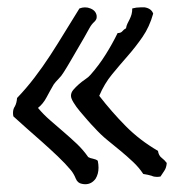

<svg xmlns="http://www.w3.org/2000/svg" viewBox="-20 -462 464 511"><path d="M423.8 -28.3Q422.9 -15.6 417.5 -7.8Q412.1 0 407.2 7.8Q402.3 8.8 397.5 8.8Q389.6 8.8 383.8 5.9Q374 2.9 361.3 1Q349.6 -16.6 334 -31.2Q318.4 -45.9 301.3 -60.1Q284.2 -74.2 266.1 -88.9Q248 -103.5 230.5 -123Q223.6 -129.9 213.4 -141.6Q203.1 -153.3 192.9 -165.5Q182.6 -177.7 175.8 -189Q168.9 -200.2 168.9 -207Q168.9 -215.8 175.3 -223.1Q181.6 -230.5 189.9 -237.8Q198.2 -245.1 207 -251Q215.8 -256.8 220.7 -262.7Q243.2 -288.1 261.2 -316.9Q279.3 -345.7 293 -374Q301.8 -374 305.7 -378.9Q309.6 -383.8 315.4 -386.7Q316.4 -393.6 319.3 -399.4Q322.3 -405.3 325.2 -411.1Q328.1 -417 330.1 -423.8Q332 -430.7 332 -439.5Q342.8 -442.4 353.5 -442.4H365.2Q382.8 -439.5 387.7 -425.8Q377.9 -390.6 359.4 -363.8Q340.8 -336.9 319.8 -313Q298.8 -289.1 278.3 -264.2Q257.8 -239.3 244.1 -207Q277.3 -164.1 314.5 -126.5Q351.6 -88.9 400.4 -60.5Q402.3 -47.9 410.2 -42Q418 -36.1 423.8 -28.3ZM240.2 -34.2Q242.2 -24.4 242.2 -15.6Q242.2 1 234.4 13.7Q223.6 28.3 207 28.3Q203.1 28.3 198.2 27.3Q186.5 25.4 181.6 13.2Q176.8 1 168.9 -8.8Q154.3 -26.4 133.8 -45.9Q113.3 -65.4 91.8 -84.5Q70.3 -103.5 50.3 -121.1Q30.3 -138.7 15.6 -152.3Q14.6 -157.2 14.6 -161.1Q14.6 -171.9 19.5 -178.7Q24.4 -187.5 25.4 -201.2Q49.8 -226.6 71.8 -255.4Q93.8 -284.2 113.8 -314.9Q133.8 -345.7 152.8 -377Q171.9 -408.2 191.4 -439.5Q199.2 -442.4 206.1 -442.4Q213.9 -442.4 220.7 -439.5Q235.4 -433.6 237.3 -419.9V-416Q237.3 -410.2 231.4 -404.3Q223.6 -397.5 217.8 -386.7Q211.9 -376 203.6 -361.3Q195.3 -346.7 186 -331.1Q176.8 -315.4 167.5 -299.3Q158.2 -283.2 149.4 -269.5Q143.6 -259.8 135.7 -252Q127.9 -244.1 123 -237.3Q113.3 -220.7 104 -203.1Q94.7 -185.5 81.1 -174.8Q95.7 -157.2 113.8 -141.6Q131.8 -126 149.4 -110.8Q167 -95.7 184.1 -79.6Q201.2 -63.5 214.8 -43.9Q219.7 -41 227.5 -39.6Q235.4 -38.1 240.2 -34.2Z"/></svg>

Font: Crafty Girls
Style: Regular
Weight: 400
Designer: Crystal Kluge
Foundry: Font Diner, Inc DBA Tart Workshop
Version: Version 1.001